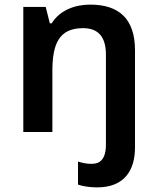

<svg xmlns="http://www.w3.org/2000/svg" viewBox="-20 -572 682 832"><path d="M401 240C518 240 565 167 565 67V-354C565 -493 493 -552 371 -552C303 -552 239 -527 204 -471H196L178 -542H81V0H207V-265C207 -385 238 -450 340 -450C406 -450 439 -412 439 -335V54C439 120 412 138 377 138C354 138 337 134 318 128V228C338 235 369 240 401 240Z"/></svg>

Font: Noto Sans Telugu SemiBold
Style: Regular
Weight: 600
Designer: Jelle Bosma - Monotype Design Team
Foundry: Monotype Imaging Inc.
Version: Version 2.005